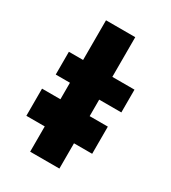

<svg xmlns="http://www.w3.org/2000/svg" viewBox="-158 -713 710 796"><g transform="rotate(30 197.0 -314.5)"><path d="M113 -629H253V-439H359V-330H253V0H113V-330H45V-439H113ZM25 -251H340V-121H25Z"/></g></svg>

Font: Josefin Sans Thin
Style: Bold
Weight: 700
Version: Version 2.000